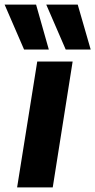

<svg xmlns="http://www.w3.org/2000/svg" viewBox="-70 -810 412 830"><path d="M158 0H4L91 -544H244ZM34 -596 -50 -790H86L141 -596ZM214 -596 130 -790H266L322 -596Z"/></svg>

Font: Georama ExtraCondensed Thin
Style: Bold Italic
Weight: 700
Italic angle: -9°
Version: Version 1.001